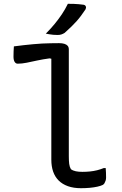

<svg xmlns="http://www.w3.org/2000/svg" viewBox="-20 -982 640 1010"><path d="M53 -738Q80 -742 105.5 -744.5Q131 -747 155 -749.5Q179 -752 202 -753Q225 -754 247.5 -754.5Q270 -755 291 -755Q307 -755 318.5 -751.5Q330 -748 336 -741Q342 -734 342 -722Q342 -673 342 -616.5Q342 -560 342 -500.5Q342 -441 342 -381.5Q342 -322 342 -265.5Q342 -209 342 -160Q342 -136 344 -120Q346 -104 353 -92Q364 -84 379 -81Q394 -78 413 -78Q434 -78 453.5 -80Q473 -82 491 -86.5Q509 -91 526 -98H536Q537 -86 537.5 -73.5Q538 -61 538 -48Q538 -39 535.5 -31.5Q533 -24 529.5 -18Q526 -12 520 -9Q510 -4 492 0Q474 4 452 6Q430 8 406 8Q367 8 337.5 -2.5Q308 -13 288.5 -32.5Q269 -52 259.5 -79.5Q250 -107 250 -142Q250 -189 250 -242Q250 -295 250 -351.5Q250 -408 250 -464Q250 -520 250 -573.5Q250 -627 250 -673L241 -675Q204 -670 174.5 -663.5Q145 -657 120 -652Q95 -647 73 -647Q63 -647 57 -656.5Q51 -666 51 -684Q51 -698 51.5 -711.5Q52 -725 53 -738ZM337 -962Q356 -962 369 -961.5Q382 -961 393.5 -960Q405 -959 420 -957Q429 -955 431.5 -948Q434 -941 430 -933Q418 -915 406.5 -899.5Q395 -884 382.5 -870Q370 -856 355 -841.5Q340 -827 320 -809Q312 -804 303.5 -801Q295 -798 283 -798Q270 -798 260 -799Q250 -800 241 -801.5Q232 -803 221 -805Q247 -831 267.5 -856Q288 -881 305.5 -907Q323 -933 337 -962Z"/></svg>

Font: Rec Mono Semicasual
Style: Regular
Weight: 400
Version: Version 1.085; ttfautohint (v1.8.4.7-5d5b)